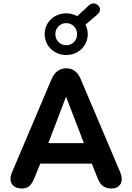

<svg xmlns="http://www.w3.org/2000/svg" viewBox="-20 -1068 755 1096"><path d="M103 8C142 8 160 -10 178 -56L210 -134H504L535 -56C552 -12 574 8 616 8C666 8 688 -31 667 -83L440 -618C422 -660 394 -678 358 -678C322 -678 294 -660 275 -618L48 -83C26 -32 50 8 103 8ZM357 -516 459 -251H256ZM358 -754C427 -754 481 -806 481 -873C481 -893 476 -911 468 -927L538 -987C575 -1020 524 -1071 487 -1037L421 -976C402 -986 381 -992 358 -992C289 -992 235 -940 235 -873C235 -806 289 -754 358 -754ZM358 -810C323 -810 296 -837 296 -873C296 -909 323 -936 358 -936C394 -936 420 -909 420 -873C420 -837 394 -810 358 -810Z"/></svg>

Font: SN Pro
Style: Bold
Weight: 700
Designer: Tobias Whetton
Foundry: Supernotes
Version: Version 1.003;Glyphs 3.3 (3324)